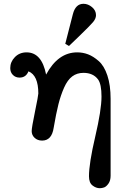

<svg xmlns="http://www.w3.org/2000/svg" viewBox="-20 -731 668 1012"><path d="M34 -372Q34 -405 58.5 -430Q83 -455 120 -455Q200 -455 223 -338Q286 -455 387 -455Q417 -455 444.5 -444.5Q472 -434 500.5 -409Q529 -384 546 -333Q563 -282 563 -210V195Q563 221 551.5 237Q540 253 528.5 257Q517 261 506 261Q486 261 467.5 246.5Q449 232 449 198Q449 130 482 -11Q515 -152 515 -222Q515 -287 497 -312Q471 -347 420 -347Q386 -347 361 -328.5Q336 -310 318 -269.5Q300 -229 288 -181.5Q276 -134 263 -58Q253 10 202 10Q178 10 162.5 -4.5Q147 -19 147 -40Q147 -58 164.5 -143Q182 -228 182 -238Q182 -334 130 -355Q117 -322 83 -322Q62 -322 48 -336Q34 -350 34 -372ZM324 -500 364 -656Q378 -711 420 -711Q444 -711 465 -693.5Q486 -676 486 -651Q486 -633 470.5 -614.5Q455 -596 396 -539Q364 -508 344 -489H343Z"/></svg>

Font: CMU Serif
Style: Bold
Weight: 700
Version: Version 0.7.0